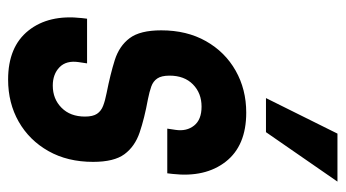

<svg xmlns="http://www.w3.org/2000/svg" viewBox="-205 -615 832 462"><g transform="rotate(90 211.0 -384.0)"><path d="M171.5 12.5Q92.5 12.5 53.5 -36.5Q14.5 -85.5 23.5 -165L25 -177.5H132.5L129.5 -157.5Q125 -127.5 141.8 -111.2Q158.5 -95 186 -95Q218 -95 239.2 -116Q260.5 -137 260.5 -172.5Q260.5 -191.5 253.8 -201.5Q247 -211.5 234.5 -216.2Q222 -221 204 -224.5Q158.5 -233.5 124.5 -244.2Q90.5 -255 71.8 -280Q53 -305 53 -356Q53 -417.5 79 -463.5Q105 -509.5 150 -535Q195 -560.5 251 -560.5Q330.5 -560.5 369 -511.2Q407.5 -462 398.5 -383L397 -370.5H289.5L292.5 -390.5Q296.5 -417 282.2 -435Q268 -453 236.5 -453Q204 -453 183 -432.2Q162 -411.5 162 -376Q162 -356.5 168.8 -346.5Q175.5 -336.5 188.2 -332Q201 -327.5 218.5 -324Q265 -315.5 298.8 -304Q332.5 -292.5 351 -267.5Q369.5 -242.5 369.5 -192Q369.5 -130.5 343.5 -84.5Q317.5 -38.5 272.8 -13Q228 12.5 171.5 12.5ZM216 -608 301.5 -780H417L298 -608Z"/></g></svg>

Font: Mohave Light SemiBold
Style: Italic
Weight: 600
Italic angle: -8°
Version: Version 2.003